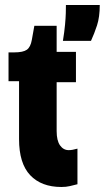

<svg xmlns="http://www.w3.org/2000/svg" viewBox="-20 -735 418 766"><path d="M225 11Q145 11 100.5 -36Q56 -83 56 -180V-411H14V-526H37Q72 -526 87 -536.5Q102 -547 107 -576L117 -632H206V-528H283V-407H206V-212Q206 -174 219.5 -155Q233 -136 254 -136Q262 -136 270 -137.5Q278 -139 289 -142V0Q273 4 258.5 7.5Q244 11 225 11ZM231 -572Q237 -609 239.5 -636.5Q242 -664 242.5 -682.5Q243 -701 243 -715H378Q378 -667 367 -633.5Q356 -600 343 -572Z"/></svg>

Font: Bricolage Grotesque 24pt Condensed ExtraBold
Style: Regular
Weight: 800
Width: 3
Designer: Mathieu Triay
Foundry: Atelier Triay
Version: Version 1.001;gftools[0.9.33.dev8+g029e19f]